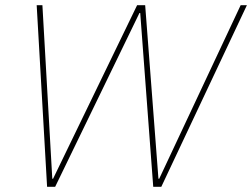

<svg xmlns="http://www.w3.org/2000/svg" viewBox="-20 -718 969 738"><path d="M192 0H161L121 -698H143L181 -31H184L507 -698H538L589 -31H592L905 -698H929L600 0H569L519 -668H516Z"/></svg>

Font: IBM Plex Sans Thin
Style: Italic
Weight: 100
Italic angle: -11.31°
Designer: Mike Abbink, Paul van der Laan, Pieter van Rosmalen
Foundry: Bold Monday
Version: Version 3.0